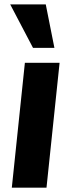

<svg xmlns="http://www.w3.org/2000/svg" viewBox="-20 -869 317 889"><path d="M132.8 -647.5 27.3 -848.6H191.9L231.9 -647.5ZM34.7 0 95.2 -578.1H255.9L195.3 0Z"/></svg>

Font: Oswald
Style: Bold
Weight: 700
Designer: Vernon Adams
Foundry: Vernon Adams
Version: 3.0; ttfautohint (v0.94.23-7a4d-dirty) -l 8 -r 50 -G 200 -x 